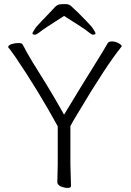

<svg xmlns="http://www.w3.org/2000/svg" viewBox="-20 -912 640 941"><path d="M435 -742Q429 -742 412 -756Q395 -771 294 -834Q190 -768 174 -754Q158 -742 152 -742Q139 -742 139 -748Q139 -753 156 -778Q174 -799 219 -845Q239 -866 249 -877Q260 -888 269.5 -890Q279 -892 300 -892Q321 -892 332 -879Q343 -868 364 -849Q411 -802 430 -780Q448 -755 448 -748Q448 -742 435 -742ZM263 -293Q166 -470 56 -632Q35 -662 28 -671Q21 -678 20 -681Q20 -690 37 -696Q53 -701 70 -701Q87 -701 90 -695Q98 -682 107 -664Q116 -647 140 -607L207 -499Q250 -429 294 -350Q387 -504 441 -590Q494 -675 507 -699Q512 -709 528 -709Q544 -709 560 -701Q576 -692 577 -685Q577 -685 576 -684Q501 -592 356 -348Q334 -312 325 -294V-107L328 -1Q328 9 312 9Q296 9 278 2Q261 -7 261 -19L263 -108Z"/></svg>

Font: Moon Stars Kai T Light
Style: Regular
Weight: 300
Designer: GuiWonder
Version: Version 1.101